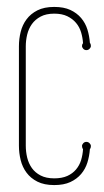

<svg xmlns="http://www.w3.org/2000/svg" viewBox="-20 -530 303 560"><path d="M55.2 -105Q55.2 -87.4 59.3 -70.3Q63.5 -53.2 73 -39.8Q82.5 -26.4 98.6 -18.1Q114.7 -9.8 138.2 -9.8Q160.6 -9.8 176.3 -16.8Q191.9 -23.9 201.9 -35.9Q211.9 -47.9 216.6 -63.2Q221.2 -78.6 222.2 -95.2Q220.7 -96.7 220 -99.1Q219.2 -101.6 219.2 -104Q219.2 -108.4 222.9 -112.3Q226.6 -116.2 231.9 -116.2Q237.3 -116.2 241.2 -112.3Q245.1 -108.4 245.1 -104Q245.1 -101.6 244.4 -99.1Q243.7 -96.7 242.2 -95.2Q240.7 -74.7 234.9 -55.9Q229 -37.1 216.6 -22.5Q204.1 -7.8 185.1 1Q166 9.8 138.2 9.8Q108.9 9.8 89.1 -0.2Q69.3 -10.3 57.4 -26.4Q45.4 -42.5 40.3 -63Q35.2 -83.5 35.2 -105V-395Q35.2 -416.5 40.3 -437Q45.4 -457.5 57.4 -473.6Q69.3 -489.7 89.1 -499.8Q108.9 -509.8 138.2 -509.8Q166 -509.8 185.1 -501Q204.1 -492.2 216.6 -477.5Q229 -462.9 234.9 -444.1Q240.7 -425.3 242.2 -404.8Q243.7 -403.3 244.4 -400.9Q245.1 -398.4 245.1 -396Q245.1 -391.6 241.2 -387.7Q237.3 -383.8 231.9 -383.8Q226.6 -383.8 222.9 -387.7Q219.2 -391.6 219.2 -396Q219.2 -400.9 222.2 -403.8Q221.2 -419.9 216.6 -435.5Q211.9 -451.2 201.9 -463.1Q191.9 -475.1 176.3 -482.7Q160.6 -490.2 138.2 -490.2Q114.7 -490.2 98.6 -481.7Q82.5 -473.1 73 -459.7Q63.5 -446.3 59.3 -429.2Q55.2 -412.1 55.2 -395Z"/></svg>

Font: Wire One
Style: Regular
Weight: 400
Designer: Alexei Vanyashin, Gayaneh Bagdasaryan
Foundry: Cyreal Type Foundry
Version: Version 1.000